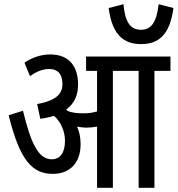

<svg xmlns="http://www.w3.org/2000/svg" viewBox="-20 -890 842 910"><path d="M802 -852 732 -870C721 -776 692 -749 648 -749C603 -749 574 -776 565 -870L495 -852C512 -723 567 -681 649 -681C730 -681 785 -723 802 -852ZM362 -206C362 -239 356 -267 345 -290C361 -287 376 -285 389 -285C406 -285 423 -287 440 -290V0H515V-554H637V0H712V-554H788V-622H388V-554H440V-362C418 -355 397 -353 377 -353C353 -353 323 -354 299 -365C298 -367 296 -369 294 -371C333 -399 350 -440 350 -489C350 -565 317 -632 217 -632C175 -632 131 -617 96 -593L122 -529C153 -551 183 -563 213 -563C257 -563 276 -535 276 -491C276 -447 248 -413 156 -397L171 -327C195 -330 217 -335 236 -341C269 -312 288 -267 288 -222C288 -168 266 -135 225 -135C160 -135 125 -217 89 -365L21 -344C75 -124 136 -66 231 -66C306 -66 362 -113 362 -206Z"/></svg>

Font: Noto Sans Devanagari ExtraCondensed
Style: Regular
Weight: 400
Width: 2
Designer: Jelle Bosma - Monotype Design Team
Foundry: Monotype Imaging Inc.
Version: Version 2.004